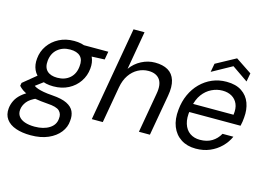

<svg xmlns="http://www.w3.org/2000/svg" viewBox="-149 -953 1970 1417"><g transform="rotate(15 836.0 -244.0)"><path d="M177 232Q111 232 62.5 215Q14 198 -10.5 164Q-35 130 -30 81Q-27 51 -13 22Q1 -7 29.5 -32Q58 -57 102 -78L157 -44Q103 -22 80 7.5Q57 37 54 69Q51 99 66.5 120Q82 141 113.5 152Q145 163 189 163Q257 163 301 135Q345 107 348 59Q353 23 330 0.5Q307 -22 236 -26Q182 -30 144.5 -36.5Q107 -43 81.5 -52.5Q56 -62 38.5 -74.5Q21 -87 9 -101L13 -124L124 -215L194 -189L76 -101L95 -141Q107 -132 118 -125Q129 -118 145.5 -112.5Q162 -107 188.5 -102Q215 -97 258 -94Q329 -89 368.5 -69.5Q408 -50 422.5 -18.5Q437 13 432 54Q429 102 397.5 142.5Q366 183 310 207.5Q254 232 177 232ZM245 -160Q185 -160 145.5 -182Q106 -204 89 -242Q72 -280 77 -328Q82 -383 113 -427.5Q144 -472 194.5 -498Q245 -524 309 -524Q369 -524 408 -502Q447 -480 464 -442.5Q481 -405 476 -357Q471 -302 440.5 -257Q410 -212 360 -186Q310 -160 245 -160ZM257 -229Q315 -229 352.5 -262Q390 -295 395 -353Q401 -404 375 -429.5Q349 -455 297 -455Q240 -455 201.5 -422.5Q163 -390 157 -332Q152 -281 178.5 -255Q205 -229 257 -229ZM379 -442 366 -512H572L561 -450Z M583 0 709 -720H793L742 -427Q775 -473 824.5 -498.5Q874 -524 927 -524Q987 -524 1026 -501.5Q1065 -479 1080 -431.5Q1095 -384 1082 -312L1027 0H943L996 -303Q1010 -377 983 -414.5Q956 -452 896 -452Q854 -452 816.5 -432Q779 -412 752.5 -373.5Q726 -335 716 -279L667 0Z M1379 12Q1313 12 1266 -18.5Q1219 -49 1197 -104Q1175 -159 1183 -234Q1189 -297 1213 -350Q1237 -403 1276 -442Q1315 -481 1365 -502.5Q1415 -524 1474 -524Q1545 -524 1590 -494Q1635 -464 1653.5 -413.5Q1672 -363 1666 -302Q1665 -287 1662.5 -270Q1660 -253 1656 -237H1245L1256 -302H1585Q1592 -352 1577.5 -385Q1563 -418 1533 -435.5Q1503 -453 1461 -453Q1419 -453 1379 -433.5Q1339 -414 1310.5 -375.5Q1282 -337 1271 -279L1266 -251Q1256 -191 1269.5 -147.5Q1283 -104 1315 -81.5Q1347 -59 1392 -59Q1446 -59 1483.5 -82Q1521 -105 1543 -145H1626Q1606 -100 1570 -64.5Q1534 -29 1486 -8.5Q1438 12 1379 12ZM1340 -564 1352 -629 1503 -711 1626 -629 1614 -564 1492 -648Z"/></g></svg>

Font: DM Sans 12pt
Style: Italic
Weight: 400
Italic angle: -10°
Version: Version 4.004;gftools[0.9.30]